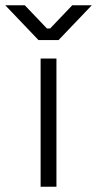

<svg xmlns="http://www.w3.org/2000/svg" viewBox="-66 -708 368 728"><path d="M88 0V-486H148V0ZM80 -556 -46 -688H28L112 -600H124L208 -688H282L156 -556Z"/></svg>

Font: Space 7353
Style: Regular
Weight: 400
Designer: Christine Claussen + Ruben Lyon  (Space 7353)
Version: Version 1.000;FEAKit 1.0